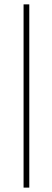

<svg xmlns="http://www.w3.org/2000/svg" viewBox="-20 -731 238 883"><path d="M114.7 -710.9V131.8H88.4V-710.9Z"/></svg>

Font: Vazirmatn RD FD Thin
Style: Regular
Weight: 100
Designer: Saber Rastikerdar
Foundry: Saber Rastikerdar
Version: Version 33.003